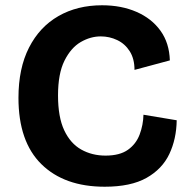

<svg xmlns="http://www.w3.org/2000/svg" viewBox="-20 -694 721 728"><path d="M377 14Q224 14 137 -71.5Q50 -157 50 -323Q50 -435 90 -513.5Q130 -592 201.5 -633Q273 -674 367 -674Q440 -674 497.5 -649Q555 -624 588.5 -577.5Q622 -531 624 -465L490 -429Q490 -471 472 -499.5Q454 -528 424.5 -542Q395 -556 362 -556Q323 -556 286 -534.5Q249 -513 224.5 -464Q200 -415 200 -332Q200 -250 223.5 -200Q247 -150 288 -127Q329 -104 380 -104Q434 -104 465 -126Q496 -148 509.5 -184Q523 -220 524 -259L650 -238Q649 -167 622 -110Q595 -53 535.5 -19.5Q476 14 377 14Z"/></svg>

Font: Bricolage Grotesque 10pt Bricolage Grotesque 10pt Regular
Style: Bold
Weight: 700
Designer: Mathieu Triay
Foundry: Atelier Triay
Version: Version 1.000; ttfautohint (v1.8.4.7-5d5b);gftools[0.9.32]